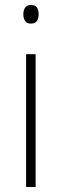

<svg xmlns="http://www.w3.org/2000/svg" viewBox="-20 -745 245 765"><path d="M103 -725Q121 -725 127.5 -714.5Q134 -704 134 -688Q134 -672 127 -661.5Q120 -651 103 -651Q87 -651 80 -661.5Q73 -672 73 -688Q73 -704 80 -714.5Q87 -725 103 -725ZM122 -529V0H84V-529Z"/></svg>

Font: Noto Sans Lao Looped SemiCondensed ExtraLight
Style: Regular
Weight: 200
Width: 4
Designer: Mark Frömberg, Ben Mitchell
Foundry: The Fontpad Ltd
Version: Version 1.002; ttfautohint (v1.8.4.7-5d5b)